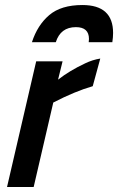

<svg xmlns="http://www.w3.org/2000/svg" viewBox="-20 -744 470 764"><path d="M114 0H8L124 -500H229L211 -427Q257 -463 319 -492Q348 -506 379 -511L349 -401Q279 -381 192 -336ZM427 -576H333L334 -589Q334 -636 282 -636Q221 -636 202 -576H107Q129 -644 176 -684Q223 -724 308 -724Q430 -724 430 -613Q430 -596 427 -576Z"/></svg>

Font: Storia Sans SemiBold
Style: Italic
Weight: 600
Italic angle: -13°
Designer: Campivisivi
Foundry: Accademia di Belle Arti di Urbino and students of MA course of Visual design
Version: Version 60.001;May 25, 2020;FontCreator 12.0.0.2522 64-bit